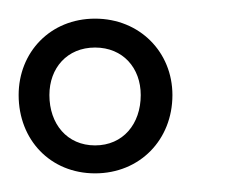

<svg xmlns="http://www.w3.org/2000/svg" viewBox="-20 -736 244 206"><path d="M82 -550C130 -550 165 -586 165 -634C165 -680 130 -716 82 -716C34 -716 0 -680 0 -634C0 -586 34 -550 82 -550ZM33 -634C33 -663 52 -685 82 -685C112 -685 131 -663 131 -634C131 -603 112 -580 82 -580C52 -580 33 -603 33 -634Z"/></svg>

Font: Ortica Linear
Style: Regular
Weight: 400
Designer: Benedetta Bovani
Foundry: Collletttivo
Version: Version 2.000;Glyphs 3.1.2 (3151)